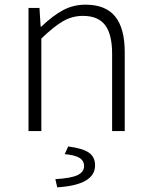

<svg xmlns="http://www.w3.org/2000/svg" viewBox="-20 -561 656 822"><path d="M102 -527H149L154 -447H157Q206 -494 250 -517.5Q294 -541 346 -541Q432 -541 473 -490.5Q514 -440 514 -338V0H460V-331Q460 -414 430 -453.5Q400 -493 335 -493Q289 -493 249.5 -470Q210 -447 157 -396V0H102ZM340 150Q340 126 318.5 114Q297 102 257 99L272 66Q334 74 360.5 92.5Q387 111 387 147Q387 231 225 241L217 206Q285 202 312.5 188.5Q340 175 340 150Z"/></svg>

Font: Nebula Sans Light
Style: Regular
Weight: 300
Designer: Paul D. Hunt for Adobe (as Source Sans)
Foundry: Nebula Entertainment & Broadcasting LLC
Version: Version 1.010